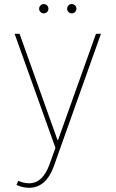

<svg xmlns="http://www.w3.org/2000/svg" viewBox="-20 -710 563 935"><path d="M51.1 -545.5H75.3L259.9 -28.4H262.8L447.4 -545.5H471.6L242.2 99.4Q204.2 204.5 121.4 204.5Q90.2 204.5 60.4 190.3L68.9 170.5Q95.2 182.5 121.8 182.5Q187.9 182.5 220.9 90.9L250 9.9ZM306.8 -667.6Q306.8 -676.8 313.6 -683.6Q320.3 -690.3 329.5 -690.3Q338.8 -690.3 345.5 -683.6Q352.3 -676.8 352.3 -667.6Q352.3 -658.4 345.5 -651.6Q338.8 -644.9 329.5 -644.9Q320.3 -644.9 313.6 -651.6Q306.8 -658.4 306.8 -667.6ZM193.2 -690.3Q202.4 -690.3 209.2 -683.6Q215.9 -676.8 215.9 -667.6Q215.9 -658.4 209.2 -651.6Q202.4 -644.9 193.2 -644.9Q183.9 -644.9 177.2 -651.6Q170.5 -658.4 170.5 -667.6Q170.5 -676.8 177.2 -683.6Q183.9 -690.3 193.2 -690.3Z"/></svg>

Font: Inter P Thin
Style: Regular
Weight: 100
Designer: Rasmus Andersson
Foundry: rsms
Version: Version 3.018;git-588b23468